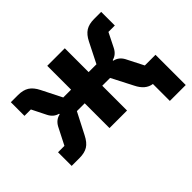

<svg xmlns="http://www.w3.org/2000/svg" viewBox="-135 -765 1145 1145"><g transform="rotate(-45 437.0 -192.5)"><path d="M728 -3Q674 -10 642 -75L573 -209H507V0H359V-209H293L224 -75Q203 -33 176 -16.5Q149 0 107 0H40V-115H94L149 -223Q169 -260 207 -268V-273Q170 -282 151 -320L106 -410H52V-525H113Q155 -525 182 -508Q209 -491 229 -451L293 -324H359V-525H507V-324H573L637 -451Q657 -491 684 -508Q711 -525 753 -525H814V-410H760L715 -320Q696 -282 659 -273V-268Q697 -260 717 -223L772 -115H862V140H728Z"/></g></svg>

Font: Aneliza ExtraBold
Style: Regular
Weight: 800
Designer: Mike Abbink, Paul van der Laan, Pieter van Rosmalen
Foundry: Bold Monday
Version: Version 3.001;September 8, 2019;FontCreator 11.5.0.2425 64-b